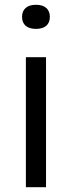

<svg xmlns="http://www.w3.org/2000/svg" viewBox="-20 -781 300 801"><path d="M88 0V-542.5H172V0ZM72 -710.5Q72 -734.5 87 -747.8Q102 -761 130 -761Q158 -761 173 -747.8Q188 -734.5 188 -710.5Q188 -686.5 173 -673.5Q158 -660.5 130 -660.5Q102 -660.5 87 -673.5Q72 -686.5 72 -710.5Z"/></svg>

Font: Encode Sans Expanded
Style: Regular
Weight: 400
Width: 7
Designer: Multiple Designers
Foundry: Impallari Type
Version: Version 2.000